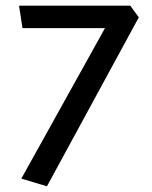

<svg xmlns="http://www.w3.org/2000/svg" viewBox="-20 -586 534 675"><path d="M55 42 349 -487H59L47 -566H438L468 -525L145 69Z"/></svg>

Font: Palanquin Medium
Style: Regular
Weight: 500
Designer: Pria Ravichandran
Version: Version 1.0.4